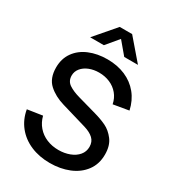

<svg xmlns="http://www.w3.org/2000/svg" viewBox="-225 -1074 1095 1212"><g transform="rotate(30 322.0 -467.5)"><path d="M255.5 -800H155.5L284.5 -950H375L504 -800H404L329.5 -888.5ZM36.5 -206.5 145.5 -223Q156.5 -179.5 183.8 -148Q211 -116.5 250.5 -100Q290 -83.5 337 -83.5Q380.5 -83.5 417.5 -97.5Q454.5 -111.5 476.2 -137.5Q498 -163.5 498 -198.5Q498 -235.5 474.2 -257.8Q450.5 -280 407.5 -293L223 -347.5Q154.5 -367.5 109.5 -408.5Q64.5 -449.5 64.5 -528Q64.5 -592.5 98 -639.2Q131.5 -686 189.8 -710.2Q248 -734.5 321 -734.5Q393.5 -734.5 451.8 -709.5Q510 -684.5 548.8 -637Q587.5 -589.5 602 -523.5L490 -504.5Q482 -545 457.2 -574.8Q432.5 -604.5 396 -620Q359.5 -635.5 317 -635.5Q278 -635.5 245.5 -622.5Q213 -609.5 194 -586Q175 -562.5 175 -533Q175 -493 205.8 -472.2Q236.5 -451.5 287 -437.5L420 -400Q469 -386.5 507.8 -368Q546.5 -349.5 576.8 -309.8Q607 -270 607 -205.5Q607 -135.5 569.8 -85.8Q532.5 -36 469.8 -10.5Q407 15 331 15Q253.5 15 191 -11.8Q128.5 -38.5 88.2 -88.8Q48 -139 36.5 -206.5Z"/></g></svg>

Font: Hauora SemiBold
Style: Regular
Weight: 600
Designer: Wayne Shih
Foundry: WCYS
Version: Version 1.001